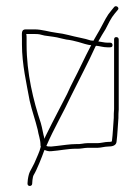

<svg xmlns="http://www.w3.org/2000/svg" viewBox="-20 -538 454 621"><path d="M298 -404C305 -417 314 -432 321 -443L335 -470C340 -479 345 -487 351 -494L361 -506C368 -513 355 -523 349 -515L340 -504C333 -496 327 -487 322 -478L307 -450C300 -436 290 -421 282 -406C279 -407 277 -407 274 -407C265 -410 250 -414 239 -416C213 -421 190 -429 162 -432C138 -435 116 -443 91 -443H63C48 -443 51 -429 51 -414V-394C51 -330 66 -267 76 -212C84 -177 94 -151 102 -118C104 -103 111 -87 111 -69C111 -67 111 -65 112 -64C108 -46 99 -30 91 -10C78 17 74 16 70 43L69 55C68 66 83 66 84 57L85 44C86 37 87 31 89 28C99 12 116 -31 123 -51C124 -52 124 -52 124 -53C131 -50 138 -48 146 -49C174 -51 198 -57 227 -57C240 -56 252 -60 264 -60H296C306 -60 319 -64 329 -64C343 -64 356 -67 357 -80C360 -103 361 -132 363 -156C363 -165 363 -174 364 -184V-410C364 -415 361 -418 356 -418C351 -418 349 -415 349 -410V-185C348 -175 348 -166 348 -157C346 -133 345 -104 342 -82V-81C340 -79 333 -79 329 -79C320 -79 305 -75 296 -75H263C251 -75 240 -71 227 -72C205 -72 184 -68 164 -66C155 -65 138 -62 130 -66C154 -122 184 -172 210 -228C236 -281 265 -335 289 -388L291 -390C303 -389 314 -385 327 -385H336C341 -385 344 -387 344 -392C344 -397 341 -400 336 -400H327C317 -400 308 -403 298 -404ZM275 -392C264 -370 254 -352 242 -326C227 -294 212 -268 197 -234C183 -206 161 -165 148 -139L129 -101C127 -97 125 -93 124 -89C119 -106 117 -123 112 -140C88 -212 66 -301 66 -394V-414C66 -419 66 -424 65 -428H91C107 -428 108 -427 124 -423C143 -420 160 -419 177 -414L195 -410C207 -409 223 -405 234 -402C245 -399 264 -392 275 -392Z"/></svg>

Font: Electronic
Style: UltTh
Weight: 100
Version: Version 1.011